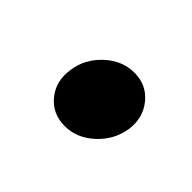

<svg xmlns="http://www.w3.org/2000/svg" viewBox="-46 -212 305 305"><g transform="rotate(45 107.0 -59.0)"><path d="M104.9 10Q132 10 154 -10.3Q176 -30.6 180.4 -59.4Q184.1 -87.6 167.4 -108Q150.7 -128.4 123.6 -128.4Q96 -128.4 74.1 -108Q52.1 -87.6 48.4 -59.4Q44 -30.6 60.6 -10.3Q77.3 10 104.9 10Z"/></g></svg>

Font: Secuela ExtLt
Style: Italic
Weight: 200
Italic angle: -8°
Designer: Fernando Haro
Foundry: deFharo
Version: Version 1.704